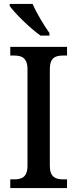

<svg xmlns="http://www.w3.org/2000/svg" viewBox="-20 -951 391 971"><path d="M185 -771H230V-784C203 -822 164 -886 145 -931H29V-921C53 -886 133 -807 185 -771ZM32 0H319V-44H298C261 -44 232 -56 232 -112V-601C232 -659 260 -670 298 -670H319V-714H32V-670H53C89 -670 119 -659 119 -601V-112C119 -55 89 -44 53 -44H32Z"/></svg>

Font: Noto Serif Ethiopic SemiCondensed Medium
Style: Regular
Weight: 500
Width: 4
Designer: Monotype Design Team
Foundry: Monotype Imaging Inc.
Version: Version 2.102